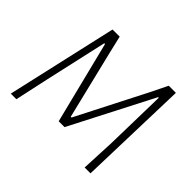

<svg xmlns="http://www.w3.org/2000/svg" viewBox="-143 -842 1046 1046"><g transform="rotate(45 380.0 -319.5)"><path d="M676 -639 657 0H612L621 -195L629 -554H624L379 -78H334L215 -554H209L129 -198L86 0H43L188 -639H243L266 -541L363 -142H369L577 -549L621 -639Z"/></g></svg>

Font: Alegreya Sans Light
Style: Italic
Weight: 300
Italic angle: -7°
Designer: Juan Pablo del Peral
Foundry: Huerta Tipografica
Version: Version 2.007